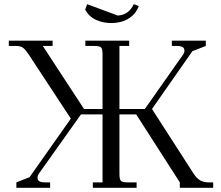

<svg xmlns="http://www.w3.org/2000/svg" viewBox="-20 -896 1056 916"><path d="M22 -676.8V-702.1H231V-676.8H184.1L380.9 -376H469.2V-637.2Q469.2 -662.1 462.2 -669.4Q455.1 -676.8 430.2 -676.8H387.2V-702.1H596.2V-676.8H549.8V-376H670.9L854 -636.2Q859.9 -645 859.9 -653.8Q859.9 -666.5 850.8 -671.6Q841.8 -676.8 821.8 -676.8H799.8V-702.1H961.9V-676.8L897.9 -651.9L705.1 -376L904.8 -65.9Q918.9 -44.9 935.3 -35.4Q951.7 -25.9 976.1 -25.9H997.1V0H837.9V-25.9L629.9 -350.1H549.8V-65.9Q549.8 -41 556.9 -33.4Q564 -25.9 588.9 -25.9H631.8V0H422.9V-25.9H469.2V-350.1H366.2L165 -66.9Q159.2 -58.1 159.2 -48.8Q159.2 -36.1 168 -31Q176.8 -25.9 196.8 -25.9H219.2V0H58.1V-25.9L121.1 -50.8L317.9 -330.1L116.2 -637.2Q100.6 -660.2 89.4 -668.5Q78.1 -676.8 55.2 -676.8ZM386.2 -850.1 396 -876 542 -821.8Q594.2 -824.7 618.2 -876L642.1 -867.2Q631.8 -838.4 609.9 -819.6Q587.9 -800.8 563 -793.5Q538.1 -786.1 509.8 -786.1Q471.2 -786.1 437.7 -801.5Q404.3 -816.9 386.2 -850.1Z"/></svg>

Font: Dihjauti
Style: Regular
Weight: 400
Designer: T. Christopher White
Version: Version 3.0.0